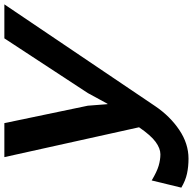

<svg xmlns="http://www.w3.org/2000/svg" viewBox="-61 -648 885 881"><g transform="rotate(-90 381.5 -207.5)"><path d="M802 -630 335 62Q289 130 226 172.5Q163 215 94 215Q57 215 25 208Q-7 201 -39 182L-6 46Q34 70 61.5 78Q89 86 114 86Q141 86 171 64Q201 42 238 -12L101 -630H257L337 -247L344 -157H346L395 -247L646 -630Z"/></g></svg>

Font: TypoPRO Sinkin Sans
Style: 600 SemiBold Italic
Weight: 600
Italic angle: -112°
Designer: Keith Bates
Foundry: K-Type
Version: Sinkin Sans (version 1.0)  by Keith Bates   •   © 2014   www